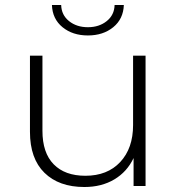

<svg xmlns="http://www.w3.org/2000/svg" viewBox="-20 -745 709 769"><path d="M563 -522H513V-244C513 -182 495.8 -132.7 461.5 -96C427.2 -59.3 380.7 -41 322 -41C267.3 -41 225 -56.3 195 -87C165 -117.7 150 -162.3 150 -221V-522H100V-217C100 -145.7 119.3 -91 158 -53C196.7 -15 250 4 318 4C364 4 404 -6.2 438 -26.5C472 -46.8 497.7 -75.3 515 -112V0H563ZM230.5 -636C257.5 -614 291.3 -603 332 -603C372.7 -603 406.5 -614 433.5 -636C460.5 -658 474.7 -687.7 476 -725H439C438.3 -698.3 427.8 -676.8 407.5 -660.5C387.2 -644.2 362 -636 332 -636C302 -636 276.8 -644.2 256.5 -660.5C236.2 -676.8 225.7 -698.3 225 -725H188C189.3 -687.7 203.5 -658 230.5 -636Z"/></svg>

Font: Montserrat Custom ExtraLight
Style: Regular
Weight: 300
Designer: Julieta Ulanovsky
Foundry: Julieta Ulanovsky
Version: Version 7.200